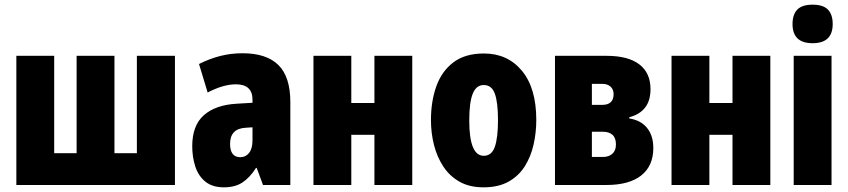

<svg xmlns="http://www.w3.org/2000/svg" viewBox="-20 -792 3630 822"><path d="M50 0V-553H212V-136H308V-553H470V-136H566V-553H729V0Z M939 10Q889 10 859 -14.5Q829 -39 816 -79.5Q803 -120 803 -166Q803 -255 853 -299Q903 -343 994 -348L1061 -352V-365Q1061 -431 990 -431Q936 -431 869 -396L832 -518Q878 -541 923.5 -552.5Q969 -564 1018 -564Q1121 -564 1172 -513.5Q1223 -463 1223 -355V0H1106L1079 -73H1076Q1049 -31 1017.5 -10.5Q986 10 939 10ZM1009 -119Q1032 -119 1046.5 -137.5Q1061 -156 1061 -191V-247L1031 -245Q965 -241 965 -176Q965 -119 1009 -119Z M1322 0V-553H1484V-351H1583V-553H1745V0H1583V-215H1484V0Z M2050 10Q1990 10 1947.5 -14Q1905 -38 1878 -79Q1851 -120 1838 -171.5Q1825 -223 1825 -278Q1825 -358 1848 -422.5Q1871 -487 1921 -525Q1971 -563 2052 -563Q2153 -563 2214.5 -489Q2276 -415 2276 -278Q2276 -225 2264.5 -173.5Q2253 -122 2227 -80.5Q2201 -39 2157.5 -14.5Q2114 10 2050 10ZM2051 -125Q2085 -125 2098.5 -163.5Q2112 -202 2112 -278Q2112 -354 2098.5 -391Q2085 -428 2051 -428Q2019 -428 2004 -391Q1989 -354 1989 -276Q1989 -125 2051 -125Z M2356 0V-553H2577Q2669 -553 2717 -516.5Q2765 -480 2765 -410Q2765 -314 2674 -290V-285Q2724 -277 2750.5 -244Q2777 -211 2777 -158Q2777 -82 2725.5 -41Q2674 0 2576 0ZM2514 -343H2558Q2607 -343 2607 -389Q2607 -409 2594 -421Q2581 -433 2558 -433H2514ZM2514 -120H2561Q2587 -120 2602 -134Q2617 -148 2617 -173Q2617 -202 2602 -215Q2587 -228 2561 -228H2514Z M2855 0V-553H3017V-351H3116V-553H3278V0H3116V-215H3017V0Z M3459 -607Q3373 -607 3373 -689Q3373 -730 3393.5 -751Q3414 -772 3459 -772Q3504 -772 3524.5 -751Q3545 -730 3545 -689Q3545 -607 3459 -607ZM3378 0V-553H3540V0Z"/></svg>

Font: Noto Sans ExtraCondensed Black
Style: Regular
Weight: 900
Width: 2
Designer: Monotype Design Team
Foundry: Monotype Imaging Inc.
Version: Version 2.013; ttfautohint (v1.8.4.7-5d5b)